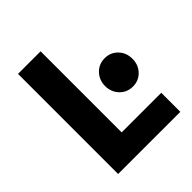

<svg xmlns="http://www.w3.org/2000/svg" viewBox="-183 -768 884 884"><g transform="rotate(-45 259.0 -326.0)"><path d="M77.1 -651.9H224.1V-124H481.9V0H77.1ZM320.8 -328.6Q321.3 -368.2 346.7 -394.5Q372.1 -420.9 410.2 -420.9Q448.2 -420.9 473.6 -394.5Q499 -368.2 499 -328.6Q499 -289.1 473.6 -262.7Q448.2 -236.3 410.2 -236.3Q372.1 -236.3 346.7 -262.7Q321.3 -289.1 320.8 -328.6Z"/></g></svg>

Font: SourceSansPro-Bold
Style: Bold
Weight: 700
Designer: Paul D. Hunt
Foundry: Adobe Systems Incorporated
Version: Version 1.050;PS Version 1.000;hotconv 1.0.70;makeotf.lib2.5